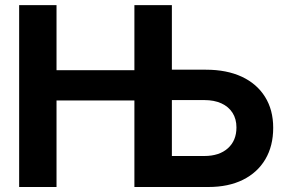

<svg xmlns="http://www.w3.org/2000/svg" viewBox="-20 -748 1144 768"><path d="M56.6 0V-727.5H206.1V-467.3H581.5V-346.2H206.1V0ZM614.3 -469.2H803.7Q886.7 -469.2 947 -441.2Q1007.3 -413.1 1040 -360.8Q1072.8 -308.6 1072.8 -236.8Q1072.8 -164.1 1041.3 -110.8Q1009.8 -57.6 951.7 -28.8Q893.6 0 813.5 0H517.6V-727.5H667.5V-124H797.4Q856.9 -124 891.4 -154.8Q925.8 -185.5 925.8 -238.3Q925.8 -272 910.2 -296.6Q894.5 -321.3 865.7 -334.5Q836.9 -347.7 797.4 -347.7H614.3Z"/></svg>

Font: Inter 28pt
Style: Bold
Weight: 700
Designer: Rasmus Andersson
Foundry: rsms
Version: Version 4.001;git-66647c0bb